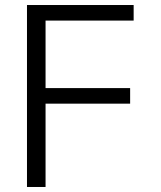

<svg xmlns="http://www.w3.org/2000/svg" viewBox="-20 -745 640 765"><path d="M87.5 -725H512.5V-663H161.5V-394H498.5V-332H161.5V0H87.5Z"/></svg>

Font: JuliaMono Light
Style: Regular
Weight: 300
Monospace: yes
Designer: cormullion
Foundry: corm
Version: Version 0.054; ttfautohint (v1.8.4)